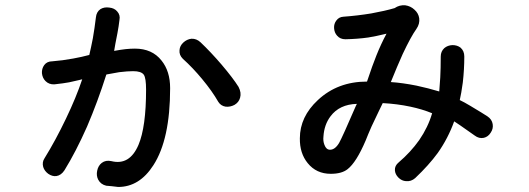

<svg xmlns="http://www.w3.org/2000/svg" viewBox="-20 -747 2040 740"><path d="M349.6 -679.7Q344.7 -638.7 337.9 -599.6Q331.1 -564.5 324.2 -535.2Q294.9 -527.3 262.7 -521.5Q220.7 -513.7 181.6 -510.7Q161.1 -510.7 150.4 -496.1Q140.6 -482.4 141.6 -464.8Q143.6 -446.3 155.3 -434.6Q168.9 -420.9 189.5 -421.9Q225.6 -425.8 246.1 -429.7Q259.8 -432.6 285.2 -438.5L296.9 -441.4Q273.4 -371.1 234.4 -290Q194.3 -206.1 151.4 -136.7Q141.6 -122.1 146.5 -103.5Q151.4 -87.9 166 -77.1Q181.6 -66.4 197.3 -68.4Q215.8 -71.3 228.5 -90.8Q272.5 -162.1 315.4 -258.8Q356.4 -354.5 389.6 -459L390.6 -460Q420.9 -465.8 439.5 -468.8Q471.7 -472.7 493.2 -472.7Q524.4 -472.7 534.2 -459Q543 -446.3 543 -401.4Q543 -257.8 513.7 -188.5Q479.5 -108.4 409.2 -126Q387.7 -130.9 372.1 -119.1Q358.4 -108.4 354.5 -88.9Q350.6 -70.3 358.4 -54.7Q368.2 -36.1 389.6 -31.2L411.1 -29.3L435.5 -26.4Q517.6 -26.4 571.3 -110.4Q635.7 -210 635.7 -407.2Q635.7 -472.7 602.5 -513.7Q566.4 -559.6 500 -559.6Q482.4 -559.6 463.9 -557.6Q446.3 -555.7 419.9 -550.8L424.8 -579.1Q429.7 -603.5 432.6 -619.1Q437.5 -644.5 440.4 -669.9Q444.3 -689.5 431.6 -703.1Q420.9 -715.8 401.4 -717.8Q381.8 -720.7 367.2 -711.9Q351.6 -701.2 349.6 -679.7ZM752.9 -584Q737.3 -598.6 717.8 -597.7Q700.2 -595.7 686.5 -583Q672.9 -570.3 671.9 -553.7Q669.9 -535.2 684.6 -520.5Q723.6 -485.4 759.8 -441.4Q797.9 -395.5 821.3 -354.5Q831.1 -338.9 849.6 -335.9Q867.2 -334 883.8 -342.8Q900.4 -352.5 905.3 -370.1Q911.1 -389.6 899.4 -412.1Q877.9 -446.3 834 -498Q792 -546.9 752.9 -584Z M1303.7 -682.6Q1286.1 -681.6 1276.4 -668Q1266.6 -655.3 1267.6 -638.7Q1268.6 -621.1 1279.3 -609.4Q1291 -595.7 1311.5 -595.7Q1358.4 -596.7 1399.4 -602.5Q1429.7 -607.4 1469.7 -617.2Q1448.2 -577.1 1430.7 -533.2Q1416 -497.1 1394.5 -432.6Q1281.2 -432.6 1205.1 -361.3Q1135.7 -296.9 1135.7 -213.9Q1134.8 -156.2 1166 -118.2Q1199.2 -77.1 1254.9 -77.1Q1296.9 -77.1 1319.3 -94.7Q1353.5 -121.1 1389.6 -206.1Q1397.5 -226.6 1412.1 -259.8Q1420.9 -279.3 1440.4 -319.3L1455.1 -349.6Q1510.7 -346.7 1561.5 -335.9Q1607.4 -326.2 1645.5 -310.5Q1629.9 -256.8 1595.7 -207Q1562.5 -160.2 1516.6 -121.1Q1501 -108.4 1502 -90.8Q1502.9 -75.2 1515.6 -62.5Q1528.3 -49.8 1544.9 -48.8Q1564.5 -46.9 1580.1 -60.5Q1632.8 -110.4 1667 -157.2Q1707 -213.9 1730.5 -279.3L1753.9 -263.7L1809.6 -224.6Q1826.2 -211.9 1844.7 -215.8Q1861.3 -219.7 1871.1 -235.4Q1881.8 -251 1878.9 -268.6Q1876 -287.1 1858.4 -298.8L1835 -313.5Q1807.6 -330.1 1793 -338.9Q1768.6 -353.5 1752 -361.3Q1757.8 -385.7 1763.7 -428.7Q1769.5 -479.5 1769.5 -529.3Q1769.5 -550.8 1754.9 -563.5Q1742.2 -573.2 1723.6 -573.2Q1705.1 -572.3 1692.4 -561.5Q1678.7 -548.8 1678.7 -529.3Q1678.7 -483.4 1676.8 -448.2Q1674.8 -425.8 1672.9 -394.5Q1630.9 -407.2 1585 -417Q1531.2 -427.7 1486.3 -430.7Q1510.7 -491.2 1532.2 -539.1Q1563.5 -605.5 1585 -635.7Q1598.6 -655.3 1595.7 -676.8Q1592.8 -696.3 1577.1 -710Q1562.5 -723.6 1542 -726.6Q1519.5 -728.5 1501 -715.8Q1464.8 -705.1 1411.1 -695.3Q1357.4 -686.5 1303.7 -682.6ZM1355.5 -346.7 1351.6 -338.9Q1299.8 -218.8 1287.1 -196.3Q1271.5 -169.9 1252 -169.9Q1237.3 -169.9 1230.5 -188.5Q1224.6 -203.1 1226.6 -220.7Q1229.5 -266.6 1253.9 -298.8Q1288.1 -344.7 1355.5 -346.7Z"/></svg>

Font: GungsuhChe
Style: Regular
Weight: 400
Monospace: yes
Version: Version 2.21